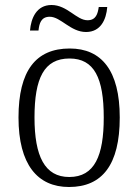

<svg xmlns="http://www.w3.org/2000/svg" viewBox="-20 -738 553 768"><path d="M324 -610C383 -610 405 -660 409 -710H375C371 -683 364 -657 330 -657C286 -657 249 -718 186 -718C126 -718 104 -665 100 -616H134C137 -644 144 -671 179 -671C223 -671 262 -610 324 -610ZM256 10C389 10 459 -79 459 -268C459 -456 386 -544 259 -544C123 -544 54 -455 54 -268C54 -80 130 10 256 10ZM257 -30C159 -30 118 -113 118 -268C118 -425 156 -504 258 -504C357 -504 395 -426 395 -268C395 -116 359 -30 257 -30Z"/></svg>

Font: Noto Serif Devanagari SemiCondensed Light
Style: Regular
Weight: 300
Width: 4
Designer: Universal Thirst, Indian Type Foundry and the Monotype Design Team
Foundry: Monotype Imaging Inc.
Version: Version 2.004